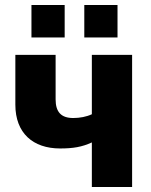

<svg xmlns="http://www.w3.org/2000/svg" viewBox="-20 -743 602 763"><path d="M105 -594H237V-723H105ZM315 -594H447V-723H315ZM345 0H505V-525H345V-289C324 -279 297 -274 271 -274C223 -274 201 -298 201 -348V-525H41V-327C41 -214 111 -153 219 -153C271 -153 306 -159 345 -177Z"/></svg>

Font: FIGSv2-sans-serif ExtraBold
Style: Regular
Weight: 800
Designer: Matt McInerney, Pablo Impallari, Rodrigo Fuenzalida,Mirko Velimirovic
Foundry: Matt McInerney, Pablo Impallari, Rodrigo Fuenzalida
Version: Version 4.021;hotconv 1.0.109;makeotfexe 2.5.65596